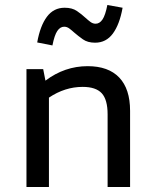

<svg xmlns="http://www.w3.org/2000/svg" viewBox="-20 -749 620 769"><path d="M86 0V-472H153L162 -426Q239 -484 331 -484Q414 -484 457.5 -438.5Q501 -393 501 -305V0H411V-291Q411 -350 387.5 -375.5Q364 -401 311 -401Q240 -401 176 -358V0ZM190 -567 129 -579Q141 -646 168 -682Q195 -718 239 -718Q269 -718 288 -705Q307 -692 322 -678Q333 -668 342.5 -661Q352 -654 363 -654Q379 -654 390.5 -671Q402 -688 410 -729L471 -718Q459 -651 432 -614.5Q405 -578 361 -578Q331 -578 312 -591.5Q293 -605 278 -618Q267 -628 257.5 -635Q248 -642 237 -642Q221 -642 209.5 -625Q198 -608 190 -567Z"/></svg>

Font: Sometype Mono Medium
Style: Regular
Weight: 500
Monospace: yes
Designer: Ryoichi Tsunekawa
Foundry: Dharma Type
Version: Version 1.000; ttfautohint (v1.8.3)